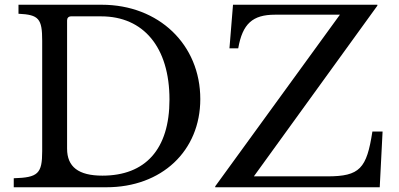

<svg xmlns="http://www.w3.org/2000/svg" viewBox="-20 -790 1682 810"><path d="M429 0H38V-38C140 -41 158 -57 158 -152V-618C158 -711 144 -728 58 -732V-770H409C650 -770 825 -602 825 -372C825 -153 662 0 429 0ZM407 -721H280C269 -721 263 -714 263 -704V-163C263 -86 311 -49 412 -49C593 -49 695 -160 695 -370C695 -591 585 -721 407 -721ZM1594 -235H1551C1527 -79 1498 -46 1361 -46H1051L1572 -766V-770H963L948 -586H985C1003 -690 1046 -728 1140 -728H1414L888 -4V0H1582Z"/></svg>

Font: Libre Baskerville
Style: Regular
Weight: 400
Designer: Pablo Impallari, Rodrigo Fuenzalida
Foundry: Pablo Impallari, Rodrigo Fuenzalida
Version: Version 1.051;Glyphs 3.2.3 (3260)